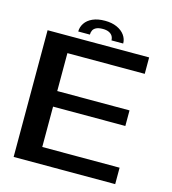

<svg xmlns="http://www.w3.org/2000/svg" viewBox="-117 -893 883 988"><g transform="rotate(15 325.0 -399.0)"><path d="M47 0H588V-87.5H176V-302.5H561V-385.5H176V-587.5H588V-675H47ZM320.5 -798.5Q282 -798.5 255.2 -786.5Q228.5 -774.5 214.8 -754Q201 -733.5 201 -709.5H263Q263 -722.5 268.2 -732.8Q273.5 -743 286 -749Q298.5 -755 320.5 -755Q340 -755 352.8 -749Q365.5 -743 371.8 -732.8Q378 -722.5 378 -709.5H440.5Q440.5 -733.5 425.8 -754Q411 -774.5 384 -786.5Q357 -798.5 320.5 -798.5Z"/></g></svg>

Font: Anybody SemiExpanded Medium
Style: Regular
Weight: 500
Width: 6
Version: Version 1.113;gftools[0.9.25]